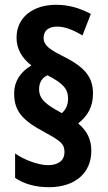

<svg xmlns="http://www.w3.org/2000/svg" viewBox="-20 -781 450 801"><path d="M39 -392C39 -317 73 -279 167 -229C234 -192 249 -181 249 -146C249 -112 224 -92 180 -92C141 -92 80 -114 43 -141V-39C81 -13 129 0 184 0C293 0 361 -59 361 -152C361 -198 344 -235 306 -266C347 -298 368 -337 368 -391C368 -465 327 -505 238 -549C189 -574 162 -591 162 -623C162 -653 182 -670 219 -670C249 -670 285 -657 324 -633L359 -723C311 -748 266 -761 214 -761C118 -761 49 -709 49 -624C49 -578 70 -540 111 -508C65 -481 39 -441 39 -392ZM143 -408C143 -435 154 -456 178 -467C244 -433 264 -410 264 -369C264 -344 255 -324 238 -309L208 -326C164 -352 143 -374 143 -408Z"/></svg>

Font: Noto Sans Ethiopic ExtraCondensed
Style: Bold
Weight: 700
Width: 2
Designer: Monotype Design Team
Foundry: Monotype Imaging Inc.
Version: Version 2.102